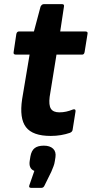

<svg xmlns="http://www.w3.org/2000/svg" viewBox="-20 -646 444 928"><path d="M225 11Q138 11 105.5 -31.5Q73 -74 87 -167L123 -382H57Q43 -382 46 -395L59 -482Q62 -494 72 -494H144L176 -614Q182 -626 192 -626H280Q292 -626 289 -613L271 -494H392Q406 -494 403 -482L389 -395Q387 -382 377 -382H253L220 -178Q215 -138 226 -120.5Q237 -103 267 -103Q284 -103 300 -106.5Q316 -110 333 -117Q339 -119 342.5 -116.5Q346 -114 345 -107L331 -19Q330 -9 318 -4Q298 3 274.5 7Q251 11 225 11ZM131 262Q117 262 122 249L146 180Q117 169 124 129L127 110Q132 82 147.5 70Q163 58 192 58Q221 58 236.5 72.5Q252 87 248 114L245 133Q243 147 238.5 158Q234 169 228 184L196 249Q191 262 180 262Z"/></svg>

Font: Sofia Sans Semi Condensed ExtraBold
Style: Italic
Weight: 800
Italic angle: -9°
Version: Version 4.100